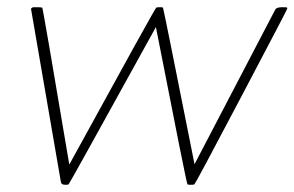

<svg xmlns="http://www.w3.org/2000/svg" viewBox="-20 -512 816 532"><path d="M509 0Q502 0 499.5 -1Q497 -2 412 -437Q172 -2 170 -1Q168 0 161 0Q151 0 149 -6L66 -487Q67 -492 75 -492Q95 -492 97 -491Q99 -490 172 -56Q410 -490 413 -491Q416 -492 423 -492Q430 -492 431.5 -491Q433 -490 519 -57L743 -486Q747 -492 762 -492Q775 -492 775.5 -491Q776 -490 776 -488Q776 -486 648.5 -244Q521 -2 518.5 -1Q516 0 509 0Z"/></svg>

Font: YamahaIndonesia935. App Thin
Style: Italic
Weight: 100
Italic angle: -10°
Designer: Dalton Maag Ltd
Foundry: Dalton Maag Ltd
Version: Version 1.002; January 01, 2024; Regular/Italic